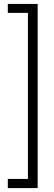

<svg xmlns="http://www.w3.org/2000/svg" viewBox="-20 -818 275 983"><path d="M20 98.1H123V-752H20V-797.9H172.9V145H20Z"/></svg>

Font: Kreadon Light
Style: Regular
Weight: 300
Designer: kohakuno
Foundry: StudioGnu
Version: Version 1.000;Glyphs 3.1.2 (3151)